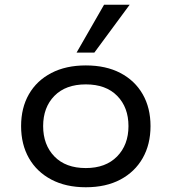

<svg xmlns="http://www.w3.org/2000/svg" viewBox="-20 -781 724 810"><path d="M342 9Q258 9 196.5 -23.5Q135 -56 102 -114Q69 -172 69 -249Q69 -326 102 -383.5Q135 -441 196.5 -473Q258 -505 342 -505Q427 -505 488 -473Q549 -441 582 -383.5Q615 -326 615 -249Q615 -172 582 -114Q549 -56 488 -23.5Q427 9 342 9ZM342 -72Q426 -72 474 -121Q522 -170 522 -249Q522 -328 474.5 -376.5Q427 -425 342 -425Q257 -425 209.5 -376.5Q162 -328 162 -249Q162 -170 209.5 -121Q257 -72 342 -72ZM303 -559 419 -761H527L378 -559Z"/></svg>

Font: Nunito Sans 7pt SemiExpanded
Style: Regular
Weight: 400
Width: 6
Designer: Vernon Adams
Foundry: Vernon Adams
Version: Version 3.101;gftools[0.9.27]